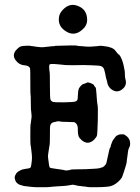

<svg xmlns="http://www.w3.org/2000/svg" viewBox="-20 -761 587 804"><path d="M44 -28 47 -32Q47 -32 47 -33Q48 -35 48.5 -35Q49 -35 49 -36Q49 -37 51 -38Q53 -39 54.5 -41Q56 -43 58 -43.5Q60 -44 64 -47Q72 -52 87 -54Q109 -56 109 -62Q109 -63 109.5 -63.5Q110 -64 110.5 -68Q111 -72 113 -86Q115 -100 113 -116Q111 -132 110 -142Q109 -152 108 -153Q107 -154 107 -197Q107 -240 108 -240.5Q109 -241 109.5 -249.5Q110 -258 111.5 -265Q113 -272 112 -280Q111 -288 110.5 -295.5Q110 -303 109.5 -303Q109 -303 109 -333Q109 -363 108 -363.5Q107 -364 107 -417Q107 -470 106 -474Q102 -487 79 -488Q60 -490 46 -508Q27 -533 53 -557Q61 -565 68 -567Q75 -569 91 -569.5Q107 -570 107.5 -569Q108 -568 113 -568Q118 -568 118 -567.5Q118 -567 124.5 -566.5Q131 -566 134 -565Q152 -562 167 -564L194 -567Q193 -567 201 -567.5Q209 -568 210 -568V-569Q296 -572 301.5 -570Q307 -568 315 -568Q323 -568 324 -567.5Q325 -567 339.5 -566Q354 -565 364.5 -566Q375 -567 384 -567.5Q393 -568 395.5 -569Q398 -570 415 -568Q452 -564 463 -549Q474 -534 476 -534Q478 -534 484 -525Q494 -506 497.5 -487.5Q501 -469 502 -465Q503 -461 503 -450Q503 -439 505 -430Q514 -402 489 -385Q473 -374 457 -381Q434 -391 429 -416Q428 -418 428.5 -418.5Q429 -419 428.5 -421Q428 -423 427.5 -423Q427 -423 424 -435Q419 -462 416 -470.5Q413 -479 405.5 -483Q398 -487 367 -487.5Q336 -488 333.5 -488.5Q331 -489 326.5 -488.5Q322 -488 287.5 -488Q253 -488 249 -489Q245 -490 241.5 -490Q238 -490 219 -492Q190 -495 187.5 -490.5Q185 -486 186 -476.5Q187 -467 187 -464.5Q187 -462 188 -459.5Q189 -457 189 -403Q189 -349 191.5 -343.5Q194 -338 199.5 -335Q205 -332 247.5 -332.5Q290 -333 297 -336.5Q304 -340 305 -345.5Q306 -351 306.5 -367Q307 -383 310 -389.5Q313 -396 319 -402Q325 -408 326.5 -408Q328 -408 332 -410Q336 -412 340 -413Q344 -414 344 -415Q344 -416 350 -415.5Q356 -415 365 -410.5Q374 -406 373.5 -404.5Q373 -403 377 -398.5Q381 -394 381 -393.5Q381 -393 382 -389Q383 -384 384 -368Q385 -352 385.5 -347Q386 -342 386.5 -334.5Q387 -327 388 -324Q391 -315 389.5 -256Q388 -197 385.5 -191.5Q383 -186 374 -176Q348 -151 321 -175Q312 -183 309 -191Q306 -199 306 -213Q306 -227 305 -231Q304 -238 299 -243.5Q294 -249 290.5 -249.5Q287 -250 260 -250.5Q233 -251 232.5 -252Q232 -253 225 -253Q218 -253 216.5 -252Q215 -251 208 -250Q193 -248 190 -234Q189 -231 189 -195Q189 -159 188 -156Q187 -153 185.5 -141Q184 -129 182 -118Q180 -107 181.5 -98Q183 -89 183.5 -84.5Q184 -80 184.5 -76Q185 -72 186 -67Q187 -62 188.5 -59.5Q190 -57 218 -53.5Q246 -50 256 -47L265 -48Q270 -48 274.5 -50Q279 -52 305 -52Q331 -52 338 -52.5Q345 -53 367 -54Q389 -55 395.5 -56.5Q402 -58 401.5 -58.5Q401 -59 406 -59.5Q411 -60 416.5 -65.5Q422 -71 424 -74.5Q426 -78 430 -99Q439 -143 441.5 -143.5Q444 -144 444 -152L450 -168Q450 -168 452 -172Q454 -176 454.5 -176Q455 -176 460.5 -184Q466 -192 469 -193Q472 -194 473 -195Q474 -196 476.5 -196.5Q479 -197 479 -197.5Q479 -198 482 -198Q485 -198 486.5 -198.5Q488 -199 493 -198.5Q498 -198 498 -198.5Q498 -199 501 -197Q526 -183 525 -158Q525 -150 521.5 -144Q518 -138 516.5 -129.5Q515 -121 514.5 -114Q514 -107 512.5 -100Q511 -93 511 -88Q511 -83 509 -74.5Q507 -66 505.5 -62.5Q504 -59 501.5 -50Q499 -41 497.5 -37.5Q496 -34 492.5 -23Q489 -12 471.5 3Q454 18 433 20.5Q412 23 379.5 23Q347 23 346 22Q345 21 328 19.5Q311 18 307 17Q303 16 298 15Q293 14 289 13Q285 12 277.5 13.5Q270 15 263 16Q256 17 249 17.5Q242 18 217.5 19.5Q193 21 189.5 22Q186 23 153 23Q120 23 115.5 22Q111 21 98.5 20Q86 19 81 18Q76 17 72 15.5Q68 14 63.5 13Q59 12 52.5 6.5Q46 1 44.5 -4.5Q43 -10 42 -13Q41 -20 42 -21ZM244 -721Q273 -751 309 -735Q337 -723 343 -695Q350 -664 332 -644Q297 -606 259 -628Q221 -650 227 -689Q229 -706 244 -721Z"/></svg>

Font: TT2020 Style E
Style: Regular
Weight: 400
Version: Version 00.2